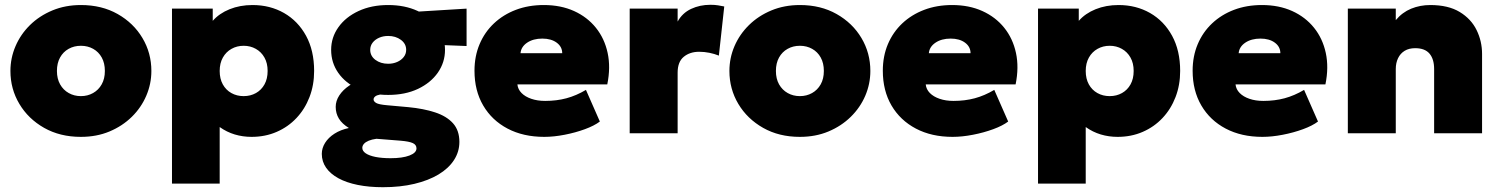

<svg xmlns="http://www.w3.org/2000/svg" viewBox="-20 -556 6260 801"><path d="M317.5 15Q230.5 15 164.2 -22.5Q98 -60 60.8 -122.5Q23.5 -185 23.5 -260Q23.5 -314 44.8 -363.5Q66 -413 105.2 -451.5Q144.5 -490 198.5 -512.5Q252.5 -535 317.5 -535Q404.5 -535 470.8 -497.5Q537 -460 574.2 -397.5Q611.5 -335 611.5 -260Q611.5 -206 590.2 -156.5Q569 -107 529.8 -68.5Q490.5 -30 436.8 -7.5Q383 15 317.5 15ZM317.5 -155Q345.5 -155 368.2 -167.8Q391 -180.5 404.2 -204Q417.5 -227.5 417.5 -260Q417.5 -292.5 404.5 -316Q391.5 -339.5 368.8 -352.2Q346 -365 317.5 -365Q289 -365 266.2 -352.2Q243.5 -339.5 230.5 -316Q217.5 -292.5 217.5 -260Q217.5 -227.5 230.8 -204Q244 -180.5 266.8 -167.8Q289.5 -155 317.5 -155Z M697.5 210V-520H867.5V-469Q894.5 -500 937.8 -517.5Q981 -535 1033.5 -535Q1106.5 -535 1164.8 -501.8Q1223 -468.5 1256.8 -406.8Q1290.5 -345 1290.5 -260Q1290.5 -201 1271.2 -151Q1252 -101 1217 -63.8Q1182 -26.5 1134.2 -5.8Q1086.5 15 1029.5 15Q993 15 959.5 5Q926 -5 896.5 -26V210ZM996.5 -155Q1025 -155 1047.8 -167.8Q1070.5 -180.5 1083.5 -204Q1096.5 -227.5 1096.5 -260Q1096.5 -292.5 1083.2 -316Q1070 -339.5 1047.2 -352.2Q1024.5 -365 996.5 -365Q968.5 -365 945.8 -352.2Q923 -339.5 909.8 -316Q896.5 -292.5 896.5 -260Q896.5 -227.5 909.5 -204Q922.5 -180.5 945.2 -167.8Q968 -155 996.5 -155Z M1577.5 225Q1519.5 225 1472.5 215.5Q1425.5 206 1392 187.8Q1358.5 169.5 1340.5 143.8Q1322.5 118 1322.5 86Q1322.5 62 1336.2 40Q1350 18 1375.2 1.8Q1400.5 -14.5 1435.5 -22Q1407 -39.5 1393.8 -61.2Q1380.5 -83 1380.5 -110Q1380.5 -135 1395.5 -158Q1410.5 -181 1437.2 -199Q1464 -217 1499.2 -227Q1534.5 -237 1575.5 -235L1608.5 -164Q1582 -164.5 1566.8 -161.8Q1551.5 -159 1545 -153.5Q1538.5 -148 1538.5 -141Q1538.5 -133 1549.2 -126.5Q1560 -120 1594.5 -117L1683.5 -109Q1747 -103 1795 -87.2Q1843 -71.5 1869.8 -41.8Q1896.5 -12 1896.5 36Q1896.5 77 1874 111.8Q1851.5 146.5 1809.5 171.8Q1767.5 197 1708.8 211Q1650 225 1577.5 225ZM1609.5 104Q1659 104 1688.2 92.8Q1717.5 81.5 1717.5 63Q1717.5 48 1702.2 41Q1687 34 1651.5 31L1550.5 23Q1531.5 25.5 1518.2 31Q1505 36.5 1498.2 44.2Q1491.5 52 1491.5 61Q1491.5 74 1506 83.8Q1520.5 93.5 1547 98.8Q1573.5 104 1609.5 104ZM1599.5 -160Q1528 -160 1474.5 -184.8Q1421 -209.5 1391.2 -252Q1361.5 -294.5 1361.5 -348Q1361.5 -400 1391.8 -442.5Q1422 -485 1475.8 -510Q1529.5 -535 1599.5 -535Q1669 -535 1722.5 -510.2Q1776 -485.5 1806.2 -443.2Q1836.5 -401 1836.5 -348Q1836.5 -296 1806.8 -253.2Q1777 -210.5 1723.8 -185.2Q1670.5 -160 1599.5 -160ZM1599.5 -290Q1620 -290 1637 -297.5Q1654 -305 1664.2 -318Q1674.5 -331 1674.5 -348Q1674.5 -373.5 1652.5 -389.8Q1630.5 -406 1599.5 -406Q1578.5 -406 1561.5 -398.5Q1544.5 -391 1534.5 -378Q1524.5 -365 1524.5 -348Q1524.5 -322.5 1546.2 -306.2Q1568 -290 1599.5 -290ZM1675.5 -374 1599.5 -500 1926.5 -520V-364Z M2250.5 15Q2163 15 2097.5 -19.5Q2032 -54 1995.8 -116Q1959.5 -178 1959.5 -261Q1959.5 -321.5 1980.8 -371.8Q2002 -422 2040.8 -458.5Q2079.5 -495 2132.2 -515Q2185 -535 2248.5 -535Q2319.5 -535 2374.8 -510Q2430 -485 2466 -440.2Q2502 -395.5 2515 -335.2Q2528 -275 2513.5 -204H2138.5Q2140.5 -183.5 2155.8 -168Q2171 -152.5 2196.5 -143.8Q2222 -135 2254.5 -135Q2302 -135 2343 -146Q2384 -157 2424.5 -181L2482.5 -49Q2459.5 -31.5 2420 -17Q2380.5 -2.5 2335.5 6.2Q2290.5 15 2250.5 15ZM2151.5 -334H2325.5Q2325.5 -361 2302.5 -378Q2279.5 -395 2242.5 -395Q2204.5 -395 2179.2 -378Q2154 -361 2151.5 -334Z M2607 0V-520H2807V-466Q2826.5 -501.5 2863 -518.8Q2899.5 -536 2943.5 -536Q2962 -536 2975.2 -533.8Q2988.5 -531.5 3001.5 -529L2979 -324Q2960.5 -331.5 2939.2 -335.8Q2918 -340 2897 -340Q2858 -340 2832.5 -319Q2807 -298 2807 -253V0Z M3317 15Q3230 15 3163.8 -22.5Q3097.5 -60 3060.2 -122.5Q3023 -185 3023 -260Q3023 -314 3044.2 -363.5Q3065.5 -413 3104.8 -451.5Q3144 -490 3198 -512.5Q3252 -535 3317 -535Q3404 -535 3470.2 -497.5Q3536.5 -460 3573.8 -397.5Q3611 -335 3611 -260Q3611 -206 3589.8 -156.5Q3568.5 -107 3529.2 -68.5Q3490 -30 3436.2 -7.5Q3382.5 15 3317 15ZM3317 -155Q3345 -155 3367.8 -167.8Q3390.5 -180.5 3403.8 -204Q3417 -227.5 3417 -260Q3417 -292.5 3404 -316Q3391 -339.5 3368.2 -352.2Q3345.5 -365 3317 -365Q3288.5 -365 3265.8 -352.2Q3243 -339.5 3230 -316Q3217 -292.5 3217 -260Q3217 -227.5 3230.2 -204Q3243.5 -180.5 3266.2 -167.8Q3289 -155 3317 -155Z M3954 15Q3866.5 15 3801 -19.5Q3735.5 -54 3699.2 -116Q3663 -178 3663 -261Q3663 -321.5 3684.2 -371.8Q3705.5 -422 3744.2 -458.5Q3783 -495 3835.8 -515Q3888.5 -535 3952 -535Q4023 -535 4078.2 -510Q4133.5 -485 4169.5 -440.2Q4205.5 -395.5 4218.5 -335.2Q4231.5 -275 4217 -204H3842Q3844 -183.5 3859.2 -168Q3874.5 -152.5 3900 -143.8Q3925.5 -135 3958 -135Q4005.5 -135 4046.5 -146Q4087.5 -157 4128 -181L4186 -49Q4163 -31.5 4123.5 -17Q4084 -2.5 4039 6.2Q3994 15 3954 15ZM3855 -334H4029Q4029 -361 4006 -378Q3983 -395 3946 -395Q3908 -395 3882.8 -378Q3857.5 -361 3855 -334Z M4310.5 210V-520H4480.5V-469Q4507.5 -500 4550.8 -517.5Q4594 -535 4646.5 -535Q4719.5 -535 4777.8 -501.8Q4836 -468.5 4869.8 -406.8Q4903.5 -345 4903.5 -260Q4903.5 -201 4884.2 -151Q4865 -101 4830 -63.8Q4795 -26.5 4747.2 -5.8Q4699.5 15 4642.5 15Q4606 15 4572.5 5Q4539 -5 4509.5 -26V210ZM4609.5 -155Q4638 -155 4660.8 -167.8Q4683.5 -180.5 4696.5 -204Q4709.5 -227.5 4709.5 -260Q4709.5 -292.5 4696.2 -316Q4683 -339.5 4660.2 -352.2Q4637.5 -365 4609.5 -365Q4581.5 -365 4558.8 -352.2Q4536 -339.5 4522.8 -316Q4509.5 -292.5 4509.5 -260Q4509.5 -227.5 4522.5 -204Q4535.5 -180.5 4558.2 -167.8Q4581 -155 4609.5 -155Z M5246.5 15Q5159 15 5093.5 -19.5Q5028 -54 4991.8 -116Q4955.5 -178 4955.5 -261Q4955.5 -321.5 4976.8 -371.8Q4998 -422 5036.8 -458.5Q5075.5 -495 5128.2 -515Q5181 -535 5244.5 -535Q5315.5 -535 5370.8 -510Q5426 -485 5462 -440.2Q5498 -395.5 5511 -335.2Q5524 -275 5509.5 -204H5134.5Q5136.5 -183.5 5151.8 -168Q5167 -152.5 5192.5 -143.8Q5218 -135 5250.5 -135Q5298 -135 5339 -146Q5380 -157 5420.5 -181L5478.5 -49Q5455.5 -31.5 5416 -17Q5376.5 -2.5 5331.5 6.2Q5286.5 15 5246.5 15ZM5147.5 -334H5321.5Q5321.5 -361 5298.5 -378Q5275.5 -395 5238.5 -395Q5200.5 -395 5175.2 -378Q5150 -361 5147.5 -334Z M5603 0V-520H5803V-472Q5830 -504.5 5867.2 -519.8Q5904.5 -535 5947 -535Q6022 -535 6069.8 -506Q6117.5 -477 6140.2 -430.5Q6163 -384 6163 -331V0H5963V-268Q5963 -309.5 5943.8 -332.2Q5924.5 -355 5884 -355Q5858 -355 5840 -344Q5822 -333 5812.5 -313.2Q5803 -293.5 5803 -268V0Z"/></svg>

Font: Geologica Roman Black
Style: Regular
Weight: 900
Designer: Sindre Bremnes, Frode Helland
Foundry: Monokrom Skriftforlag AS
Version: Version 1.010;gftools[0.9.28]